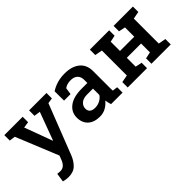

<svg xmlns="http://www.w3.org/2000/svg" viewBox="-23 -1109 1894 1894"><g transform="rotate(-45 923.5 -162.5)"><path d="M166 213.4Q150.9 213.4 131.1 210.4Q111.3 207.5 96.7 203.1L110.4 110.8Q118.7 112.3 131.3 113.3Q144 114.3 151.4 114.3Q182.1 114.3 203.1 95.2Q224.1 76.2 237.3 41L253.4 -1L72.8 -443.8L11.2 -452.6V-528.3H267.1V-452.6L202.6 -442.9L293.9 -196.8L310.1 -150.9H313L421.4 -443.4L356.4 -452.6V-528.3H599.1V-452.6L542 -444.3L337.4 79.6Q315.9 135.7 276.4 174.6Q236.8 213.4 166 213.4Z M808.6 10.3Q728 10.3 683.1 -31.2Q638.2 -72.8 638.2 -145.5Q638.2 -220.2 699 -266.6Q759.8 -313 873.5 -313H954.1V-357.4Q954.1 -399.4 929 -424.3Q903.8 -449.2 856 -449.2Q828.6 -449.2 807.6 -442.6Q786.6 -436 770 -423.8L759.3 -352.5H668.5L667.5 -482.9Q706.1 -508.8 754.2 -523.4Q802.2 -538.1 860.8 -538.1Q961.4 -538.1 1019.3 -490.7Q1077.1 -443.4 1077.1 -356V-123Q1077.1 -112.3 1077.4 -102.3Q1077.6 -92.3 1078.6 -82L1132.3 -75.2V0H971.7Q966.8 -17.1 962.6 -33.2Q958.5 -49.3 956.5 -65.4Q930.2 -32.2 892.6 -11Q855 10.3 808.6 10.3ZM836.4 -85Q874 -85 906 -102.3Q938 -119.6 954.1 -146V-234.4H872.1Q816.9 -234.4 788.8 -208.7Q760.7 -183.1 760.7 -148.9Q760.7 -85 836.4 -85Z M1204.1 0V-75.2L1281.7 -89.8V-438L1204.1 -452.6V-528.3H1473.6V-452.6L1404.8 -438V-308.6H1604V-438L1535.2 -452.6V-528.3H1804.7V-452.6L1727.1 -438V-89.8L1804.7 -75.2V0H1535.2V-75.2L1604 -89.8V-213.4H1404.8V-89.8L1473.6 -75.2V0Z"/></g></svg>

Font: Roboto Slab Medium
Style: Regular
Weight: 500
Designer: Google
Version: Version 2.001; ttfautohint (v1.8.3)